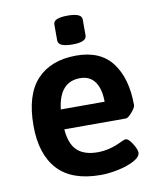

<svg xmlns="http://www.w3.org/2000/svg" viewBox="-81 -775 702 846"><g transform="rotate(-10 269.5 -351.5)"><path d="M47 -258Q47 -396 109.5 -463Q172 -530 286 -530Q394 -530 446.5 -460Q499 -390 499 -271Q499 -260 481 -239.5Q463 -219 454 -219H178Q183 -153 214.5 -123.5Q246 -94 306 -94Q360 -94 416 -122Q432 -129 436 -129Q449 -129 465.5 -102.5Q482 -76 482 -62Q482 -43 453 -27Q424 -11 381.5 -2Q339 7 302 7Q173 7 110 -61.5Q47 -130 47 -258ZM374 -308Q374 -365 351.5 -397Q329 -429 285 -429Q192 -429 178 -308ZM215 -610V-682Q215 -710 279 -710Q342 -710 342 -682V-610Q342 -581 279 -581Q215 -581 215 -610Z"/></g></svg>

Font: Asap-SemiBold
Style: Regular
Weight: 600
Designer: Pablo Cosgaya
Foundry: Omnibus-Type
Version: Version 2.000; ttfautohint (v1.8)